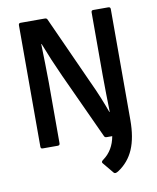

<svg xmlns="http://www.w3.org/2000/svg" viewBox="-92 -726 807 986"><g transform="rotate(-10 312.0 -233.0)"><path d="M421 186 373 128Q366 120 381 110Q433 72 446 0H417Q407 0 404 -8L246 -351Q204 -443 171 -529H169Q170 -479 171.5 -428Q173 -377 173 -327V-11Q173 0 162 0H83Q73 0 73 -11V-644Q73 -655 83 -655H210Q220 -655 223 -647L382 -296Q406 -245 423 -203Q440 -161 453 -125H455Q454 -166 453 -220Q452 -274 452 -315V-644Q452 -655 462 -655H541Q552 -655 552 -644V-66Q552 26 526 86.5Q500 147 445 183Q428 194 421 186Z"/></g></svg>

Font: Sofia Sans Extra Cond
Style: Bold
Weight: 700
Width: 1
Designer: Botio Nikoltchev, Ani Petrova
Foundry: lettersoup
Version: Version 4.100; ttfautohint (v1.8.3)